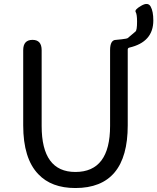

<svg xmlns="http://www.w3.org/2000/svg" viewBox="-20 -935 793 968"><path d="M360 13Q239 13 173 -57Q97 -136 97 -303V-682Q97 -734 144 -734Q190 -734 190 -682V-300Q190 -68 360 -68Q535 -68 535 -300V-682Q535 -734 565 -734Q570 -734 594 -737Q620 -740 624 -743Q644 -759 663 -776Q671 -782 671 -826Q671 -863 664 -874.5Q657 -886 692 -906Q726 -926 739.5 -902Q753 -878 753 -832Q753 -723 632 -695Q624 -693 624 -685V-303Q624 13 360 13Z"/></svg>

Font: Resource Han Rounded CN
Style: Regular
Weight: 400
Designer: Cyano Hao (round all glyphs); Ryoko NISHIZUKA  (kana, bopomofo & ideographs); Paul D. Hunt (Latin, Greek & Cyrillic); Sa
Foundry: Cyano Hao
Version: 0.990